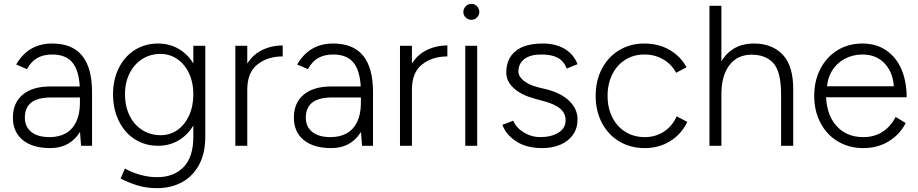

<svg xmlns="http://www.w3.org/2000/svg" viewBox="-20 -757 4765 997"><path d="M395 -78V-278Q395 -378 361 -426Q327 -474 251 -474Q205 -474 173 -455.5Q141 -437 120 -398L64 -422Q96 -477 142.5 -504Q189 -531 251 -531Q355 -531 406.5 -468Q458 -405 458 -278V0H401ZM47 -146Q47 -223 98 -265.5Q149 -308 241 -308H396V-251H249Q176 -251 142.5 -224.5Q109 -198 109 -146Q109 -99 142.5 -72Q176 -45 237 -45Q287 -45 322 -65Q357 -85 376 -125Q395 -165 395 -222H432Q432 -115 381 -51.5Q330 12 241 12Q149 12 98 -30Q47 -72 47 -146Z M606 170 629 118 636 122Q662 137 706 150Q750 163 796 163Q882 163 933 111Q984 59 984 -48V-519H1046V-48Q1046 40 1013 100Q980 160 923.5 190Q867 220 796 220Q736 220 688 204Q640 188 606 170ZM567 -268Q567 -344 597 -404Q627 -464 680 -497.5Q733 -531 801 -531Q866 -531 917 -497.5Q968 -464 996.5 -404Q1025 -344 1025 -268Q1025 -190 996.5 -129Q968 -68 917 -34Q866 0 801 0Q733 0 680 -34Q627 -68 597 -129Q567 -190 567 -268ZM984 -268Q984 -328 962 -375.5Q940 -423 901 -450Q862 -477 813 -477Q760 -477 718 -450Q676 -423 652.5 -375.5Q629 -328 629 -268Q629 -206 652.5 -157.5Q676 -109 718.5 -82Q761 -55 814 -55Q863 -55 901.5 -82Q940 -109 962 -157.5Q984 -206 984 -268Z M1448 -521V-464Q1370 -464 1317 -422.5Q1264 -381 1264 -291L1228 -284Q1228 -365 1258.5 -418Q1289 -471 1339 -496Q1389 -521 1448 -521ZM1202 -519H1264V0H1202Z M1854 -78V-278Q1854 -378 1820 -426Q1786 -474 1710 -474Q1664 -474 1632 -455.5Q1600 -437 1579 -398L1523 -422Q1555 -477 1601.5 -504Q1648 -531 1710 -531Q1814 -531 1865.5 -468Q1917 -405 1917 -278V0H1860ZM1506 -146Q1506 -223 1557 -265.5Q1608 -308 1700 -308H1855V-251H1708Q1635 -251 1601.5 -224.5Q1568 -198 1568 -146Q1568 -99 1601.5 -72Q1635 -45 1696 -45Q1746 -45 1781 -65Q1816 -85 1835 -125Q1854 -165 1854 -222H1891Q1891 -115 1840 -51.5Q1789 12 1700 12Q1608 12 1557 -30Q1506 -72 1506 -146Z M2303 -521V-464Q2225 -464 2172 -422.5Q2119 -381 2119 -291L2083 -284Q2083 -365 2113.5 -418Q2144 -471 2194 -496Q2244 -521 2303 -521ZM2057 -519H2119V0H2057Z M2396 -519H2458V0H2396ZM2386 -695Q2386 -712 2398.5 -724.5Q2411 -737 2428 -737Q2445 -737 2457 -724.5Q2469 -712 2469 -695Q2469 -679 2457 -666.5Q2445 -654 2428 -654Q2411 -654 2398.5 -666Q2386 -678 2386 -695Z M2589 -109 2645 -130Q2662 -92 2701 -68.5Q2740 -45 2785 -45Q2842 -45 2879.5 -68Q2917 -91 2917 -132Q2917 -169 2889.5 -192.5Q2862 -216 2806 -231L2755 -245Q2686 -264 2647.5 -299.5Q2609 -335 2609 -380Q2609 -452 2657 -491.5Q2705 -531 2799 -531Q2866 -531 2912.5 -503Q2959 -475 2979 -424L2923 -401Q2907 -441 2875.5 -457.5Q2844 -474 2790 -474Q2734 -474 2703 -450.5Q2672 -427 2672 -385Q2672 -361 2698 -339Q2724 -317 2773 -304L2818 -293Q2894 -274 2936.5 -232.5Q2979 -191 2979 -137Q2979 -91 2955.5 -57.5Q2932 -24 2890.5 -6Q2849 12 2796 12Q2713 12 2659.5 -23.5Q2606 -59 2589 -109Z M3073 -259Q3073 -338 3105.5 -400Q3138 -462 3195.5 -496.5Q3253 -531 3326 -531Q3399 -531 3456 -498.5Q3513 -466 3545 -408L3491 -379Q3467 -424 3423.5 -449Q3380 -474 3326 -474Q3271 -474 3227.5 -447Q3184 -420 3159.5 -371Q3135 -322 3135 -259Q3135 -197 3159.5 -148Q3184 -99 3228 -72Q3272 -45 3328 -45Q3384 -45 3427.5 -73.5Q3471 -102 3494 -153L3549 -124Q3518 -60 3460 -24Q3402 12 3328 12Q3254 12 3196 -22.5Q3138 -57 3105.5 -119Q3073 -181 3073 -259Z M3664 -727H3726V0H3664ZM4036 -266H4099V0H4036ZM3883 -473Q3809 -473 3767.5 -418.5Q3726 -364 3726 -267H3688Q3688 -350 3712 -409Q3736 -468 3782.5 -499.5Q3829 -531 3895 -531Q3990 -531 4045 -472.5Q4100 -414 4099 -290V-266H4036Q4036 -385 3996 -429Q3956 -473 3883 -473Z M4208 -259Q4208 -338 4240 -399.5Q4272 -461 4328.5 -496Q4385 -531 4458 -531Q4530 -531 4582 -495.5Q4634 -460 4661 -397Q4688 -334 4688 -252H4245L4269 -272Q4269 -166 4321.5 -105.5Q4374 -45 4463 -45Q4521 -45 4563.5 -73Q4606 -101 4631 -150L4683 -118Q4653 -59 4595.5 -23.5Q4538 12 4463 12Q4389 12 4331 -22.5Q4273 -57 4240.5 -119Q4208 -181 4208 -259ZM4248 -309H4648L4622 -290Q4622 -373 4577.5 -423.5Q4533 -474 4458 -474Q4408 -474 4365.5 -451Q4323 -428 4298.5 -386Q4274 -344 4274 -291Z"/></svg>

Font: 寒蝉端黑体 Light
Style: Regular
Weight: 300
Designer: ChillDuanSans {Warren2060}; 
Source Han Sans {Ryoko NISHIZUKA 西塚涼子 (kana, bopomofo & ideographs); Paul D. Hunt (Latin, G
Foundry: ChillType&Adobe
Version: Version 1.300;Glyphs 3.3 (3306)